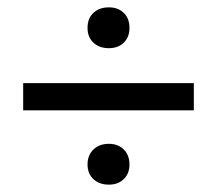

<svg xmlns="http://www.w3.org/2000/svg" viewBox="-20 -493 590 522"><path d="M218 -417Q218 -443 234 -458Q250 -473 276 -473Q301 -473 316.5 -458Q332 -443 332 -417Q332 -392 316.5 -377Q301 -362 276 -362Q250 -362 234 -377Q218 -392 218 -417ZM43 -267H507V-193H43ZM218 -46Q218 -71 234 -86.5Q250 -102 276 -102Q301 -102 316.5 -86.5Q332 -71 332 -46Q332 -21 316.5 -6Q301 9 276 9Q250 9 234 -6Q218 -21 218 -46Z"/></svg>

Font: Ysabeau Infant Semibold
Style: Regular
Weight: 600
Designer: Christian Thalmann (Catharsis Fonts)
Version: Version 0.003